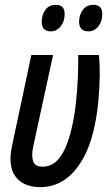

<svg xmlns="http://www.w3.org/2000/svg" viewBox="-20 -767 451 796"><path d="M146 9Q76 8 44 -35.5Q12 -79 30 -163L110 -539H200L117 -156Q110 -121 117.5 -98.5Q125 -76 157 -76Q203 -76 233 -121Q263 -166 281 -253Q290 -294 295.5 -347Q301 -400 303 -451.5Q305 -503 304 -539H390Q394 -503 393.5 -453.5Q393 -404 388 -350.5Q383 -297 373 -248Q348 -127 289.5 -59Q231 9 146 9ZM347 -637Q308 -637 308 -677Q308 -705 323.5 -726Q339 -747 367 -747Q404 -747 404 -709Q404 -678 387.5 -657.5Q371 -637 347 -637ZM191 -637Q153 -637 153 -677Q153 -705 168 -726Q183 -747 212 -747Q248 -747 248 -709Q248 -678 231.5 -657.5Q215 -637 191 -637Z"/></svg>

Font: Noto Sans ExtraCondensed Medium
Style: Italic
Weight: 500
Width: 2
Italic angle: -12°
Designer: Monotype Design Team
Foundry: Monotype Imaging Inc.
Version: Version 2.013; ttfautohint (v1.8.4.7-5d5b)